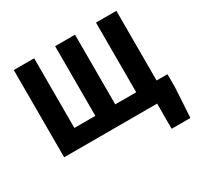

<svg xmlns="http://www.w3.org/2000/svg" viewBox="-196 -975 1459 1420"><g transform="rotate(-30 533.5 -265.0)"><path d="M86 0H880V215H1040L1055 -38V-150H962V-745H788V-150H609V-745H439V-150H260V-745H86Z"/></g></svg>

Font: Noto Sans JP Black
Style: Regular
Weight: 900
Designer: Ryoko NISHIZUKA 西塚涼子 (kana, bopomofo & ideographs); Paul D. Hunt (Latin, Greek & Cyrillic); Sandoll Communications 산돌커뮤니
Foundry: Adobe
Version: Version 2.002;hotconv 1.0.116;makeotfexe 2.5.65601